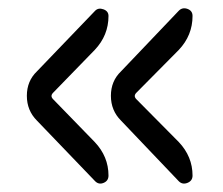

<svg xmlns="http://www.w3.org/2000/svg" viewBox="-20 -522 540 464"><path d="M412.1 -84 272.5 -230.5Q248 -254.9 248 -290.5Q248 -326.2 272.5 -349.6L412.1 -496.1Q420.9 -504.9 433.1 -500.5Q445.3 -496.1 445.3 -483.4Q445.3 -436.5 412.1 -401.4L309.6 -297.9Q301.8 -290 309.6 -282.2L412.1 -178.7Q445.3 -143.6 445.3 -97.7Q445.3 -85 433.1 -80.1Q420.9 -75.2 412.1 -84ZM210 -84 69.3 -230.5Q44.9 -254.9 44.9 -290.5Q44.9 -326.2 69.3 -349.6L210 -496.1Q217.8 -503.9 230 -499.5Q242.2 -495.1 242.2 -483.4Q242.2 -436.5 209 -401.4L108.4 -297.9Q100.6 -290 108.4 -282.2L209 -178.7Q242.2 -143.6 242.2 -97.7Q242.2 -85 230.5 -80.1Q218.8 -75.2 210 -84Z"/></svg>

Font: Rounded-X Mgen+ 1mn regular
Style: Regular
Weight: 400
Designer: [Source Han Sans]
Ryoko NISHIZUKA  (kana & ideographs); Paul D. Hunt (Latin, Greek & Cyrillic); Wenlong ZHANG  (bopomofo
Version: Version 1.059.20150602